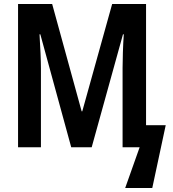

<svg xmlns="http://www.w3.org/2000/svg" viewBox="-20 -734 861 957"><path d="M335 0 181 -563H177Q180 -516 182 -469Q184 -422 184 -393V0H70V-714H240L387 -179H390L539 -714H708V-110H806L739 203H604L676 0H591V-395Q591 -426 592.5 -473Q594 -520 597 -563H593L437 0Z"/></svg>

Font: Avrile Sans Condensed SemiBold
Style: Regular
Weight: 600
Width: 3
Designer: Monotype Design Team
Foundry: Monotype Imaging Inc.
Version: Version 2.001;September 10, 2019;FontCreator 11.5.0.2425 64-